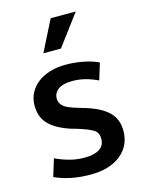

<svg xmlns="http://www.w3.org/2000/svg" viewBox="-108 -758 633 835"><g transform="rotate(-15 208.0 -341.0)"><path d="M337 -376Q305 -391 277.5 -397.5Q250 -404 223 -404Q181 -404 159.5 -388.5Q138 -373 138 -347Q138 -327 154 -312.5Q170 -298 220 -284L250 -275Q315 -255 348.5 -223Q382 -191 382 -137Q382 -71 332 -30.5Q282 10 195 10Q148 10 107.5 1.5Q67 -7 35 -22L59 -100Q88 -86 121 -77Q154 -68 189 -68Q232 -68 256 -83Q280 -98 280 -129Q280 -158 258.5 -170.5Q237 -183 192 -197L161 -206Q98 -227 67.5 -259Q37 -291 37 -343Q37 -374 50 -399Q63 -424 86 -442Q109 -460 141.5 -470Q174 -480 213 -480Q250 -480 288.5 -473Q327 -466 360 -451ZM212 -553H133L203 -692H316Z"/></g></svg>

Font: Mukta Malar Medium
Style: Regular
Weight: 500
Designer: Aadarsh Rajan, Girish Dalvi, Yashodeep Gholap
Foundry: Ek Type
Version: Version 2.538;PS 1.000;hotconv 16.6.51;makeotf.lib2.5.65220;